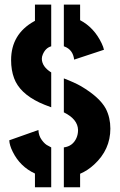

<svg xmlns="http://www.w3.org/2000/svg" viewBox="-20 -752 510 818"><path d="M19.5 -154.3 143.6 -198.2Q144.5 -173.8 158.2 -155.3Q171.9 -136.7 185.5 -130.9L198.2 -124V45.9H128.9V-12.7Q65.4 -42 34.2 -105.5Q20.5 -132.8 19.5 -154.3ZM27.3 -496.1Q27.3 -606.4 125 -661.1Q127 -662.1 128.9 -663.1V-732.4H198.2V-554.7Q173.8 -547.9 162.1 -519.5Q158.2 -510.7 158.2 -501Q159.2 -467.8 198.2 -443.4V-294.9Q166 -306.6 147.5 -315.4Q63.5 -355.5 40 -418.9Q27.3 -453.1 27.3 -496.1ZM252 45.9V-124Q290 -128.9 305.7 -164.1Q312.5 -179.7 312.5 -198.2Q311.5 -244.1 252 -273.4V-418Q297.9 -400.4 325.2 -384.8Q404.3 -337.9 430.7 -289.1Q450.2 -251 450.2 -204.1Q450.2 -114.3 380.9 -50.8Q353.5 -25.4 321.3 -11.7V45.9ZM252 -554.7V-732.4H321.3V-666Q380.9 -634.8 413.1 -567.4Q420.9 -550.8 422.9 -540L295.9 -498Q291 -540 254.9 -553.7Q252 -554.7 252 -554.7Z"/></svg>

Font: Post No Bills Colombo
Style: ExtraBold
Weight: 900
Designer: Kosala Senevirathne, Siva Puranthara, Lasantha Premarathna, Tharique Azeez
Foundry: Mooniak
Version: Version 1.220 ; ttfautohint (v1.5)